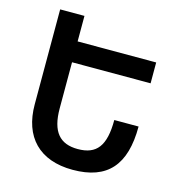

<svg xmlns="http://www.w3.org/2000/svg" viewBox="-107 -810 861 916"><g transform="rotate(15 323.5 -352.0)"><path d="M78 -714V-245C78 -85 168 10 333 10C505 10 584 -81 584 -271H464C464 -143 424 -92 331 -92C243 -92 198 -141 198 -258V-485H586V-588H198V-714Z"/></g></svg>

Font: Noto Sans Armenian SemiCondensed SemiBold
Style: Regular
Weight: 600
Width: 4
Designer: Monotype Design Team
Foundry: Monotype Imaging Inc.
Version: Version 2.008